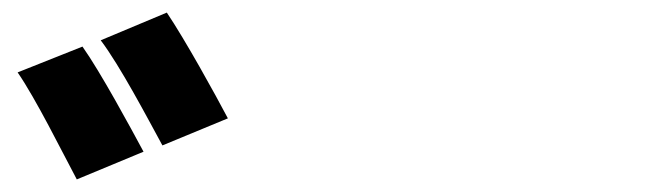

<svg xmlns="http://www.w3.org/2000/svg" viewBox="-20 -879 1040 305"><path d="M111 -805 8 -764C37 -722 78 -639 102 -594L208 -638C187 -677 140 -764 111 -805ZM245 -859 140 -815C171 -774 214 -692 238 -648L342 -691C322 -729 274 -816 245 -859Z"/></svg>

Font: Glow Sans SC Normal ExtraBold
Style: Regular
Weight: 800
Designer: Ryoko NISHIZUKA (kana, bopomofo & ideographs); Paul D. Hunt (Latin, Greek & Cyrillic); Sandoll Communications, Soo-young
Version: Version 0.93